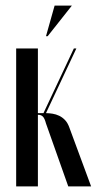

<svg xmlns="http://www.w3.org/2000/svg" viewBox="-20 -669 347 689"><path d="M145 -226Q140 -245 133.5 -251Q127 -257 118 -257H116V0H38V-495H116V-263H136L245 -495H254L145 -263Q156 -263 168.5 -261Q181 -259 192.5 -253.5Q204 -248 213.5 -238Q223 -228 229 -211L307 0H225ZM145 -539 176 -649H238L151 -539Z"/></svg>

Font: Moniqa SemBd Narrow Display
Style: Regular
Weight: 600
Width: 4
Designer: Rajesh Rajput
Foundry: Rajesh Rajput
Version: Version 1.000